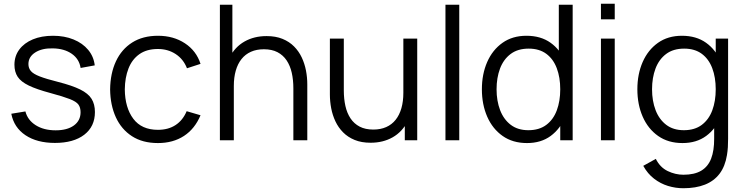

<svg xmlns="http://www.w3.org/2000/svg" viewBox="-20 -745 3958 1020"><path d="M271.7 14.3Q176.7 14.3 115.4 -26.6Q54.2 -67.5 40 -140.7L115 -153Q126.8 -107 169.8 -79.8Q212.7 -52.7 275.7 -52.7Q337 -52.7 372.5 -78.4Q408 -104.2 408 -148.7Q408 -173.7 396.7 -189.4Q385.3 -205.2 350.9 -218.7Q316.5 -232.2 248 -250.7Q174.7 -270.3 133 -290.5Q91.3 -310.7 74 -336.9Q56.7 -363.2 56.7 -401Q56.7 -447 82.5 -481.8Q108.3 -516.5 154.4 -535.8Q200.5 -555 261.7 -555Q322.5 -555 370.7 -535.3Q418.8 -515.7 448.4 -480.2Q478 -444.7 483.3 -397.7L408.3 -384Q400.8 -431.7 361.2 -459.3Q321.5 -487 260.7 -488Q203.2 -489.5 167.1 -466.3Q131 -443.2 131 -404.7Q131 -383 143.9 -367.7Q156.8 -352.3 191.1 -339Q225.3 -325.7 289 -309.7Q363.5 -290.7 406.1 -269.6Q448.7 -248.5 466.5 -219.9Q484.3 -191.3 484.3 -149.7Q484.3 -73 427.7 -29.3Q371 14.3 271.7 14.3Z M819 15Q737.3 15 681 -21.5Q624.7 -58 595.3 -122.3Q566 -186.7 565 -270Q566 -355 595.9 -419.2Q625.8 -483.3 682.3 -519.2Q738.8 -555 819.7 -555Q901.5 -555 962.2 -515.1Q1023 -475.2 1045.3 -405.7L973.3 -382.3Q954.3 -431 913.2 -457.8Q872.2 -484.7 819 -484.7Q759.3 -484.7 720.5 -457.2Q681.7 -429.8 662.7 -381.4Q643.7 -333 643 -270Q644 -173.2 688.1 -114.2Q732.2 -55.3 819 -55.3Q874 -55.3 912.7 -80.7Q951.3 -106 971.7 -154.3L1045.3 -132.7Q1015.3 -60.7 957.3 -22.8Q899.3 15 819 15Z M1612.5 0H1538.5V-275.7Q1538.5 -320.5 1530 -358.2Q1521.5 -396 1502.7 -424.2Q1483.8 -452.3 1454.1 -467.8Q1424.3 -483.3 1381.8 -483.3Q1343 -483.3 1313.2 -470Q1283.3 -456.7 1263.2 -431.4Q1243 -406.2 1232.6 -370Q1222.2 -333.8 1222.2 -288L1170.2 -299.7Q1170.2 -382.7 1199.2 -439.2Q1228.2 -495.7 1279.1 -524.5Q1330 -553.3 1396.2 -553.3Q1444.7 -553.3 1480.8 -538.5Q1517 -523.7 1542.2 -498.2Q1567.5 -472.7 1583 -439.8Q1598.5 -406.8 1605.5 -370.2Q1612.5 -333.5 1612.5 -297ZM1222.2 0H1148.2V-720H1214.5V-313.3H1222.2Z M1948.8 13.3Q1900.3 13.3 1864.2 -1.5Q1828 -16.3 1802.8 -41.8Q1777.5 -67.3 1762 -100.2Q1746.5 -133.2 1739.5 -169.8Q1732.5 -206.5 1732.5 -243V-540H1806.5V-264.3Q1806.5 -219.8 1815 -181.9Q1823.5 -144 1842.3 -115.8Q1861.2 -87.7 1890.9 -72.2Q1920.7 -56.7 1963.2 -56.7Q2002 -56.7 2031.8 -70Q2061.7 -83.3 2081.8 -108.6Q2102 -133.8 2112.4 -170.1Q2122.8 -206.3 2122.8 -252L2174.8 -240.3Q2174.8 -157.3 2145.8 -100.8Q2116.8 -44.3 2065.9 -15.5Q2015 13.3 1948.8 13.3ZM2196.5 0H2130.5V-133H2122.8V-540H2196.5Z M2419.8 0H2346.5V-720H2419.8Z M2779.7 15Q2703.8 15 2650.3 -22.7Q2596.8 -60.3 2568.4 -125Q2540 -189.7 2540 -270.7Q2540 -351.2 2568.2 -415.6Q2596.5 -480 2649.5 -517.5Q2702.5 -555 2776.7 -555Q2852.7 -555 2904.7 -518Q2956.7 -481 2983.3 -416.7Q3010 -352.3 3010 -270.7Q3010 -190 2983.4 -125.3Q2956.8 -60.7 2905.5 -22.8Q2854.2 15 2779.7 15ZM2787 -53.3Q2844.5 -53.3 2882.1 -81.5Q2919.7 -109.7 2938 -158.8Q2956.3 -208 2956.3 -270.7Q2956.3 -334 2937.8 -382.8Q2919.3 -431.7 2882.1 -459.2Q2844.8 -486.7 2788.7 -486.7Q2730.5 -486.7 2692.6 -458.1Q2654.7 -429.5 2636.3 -380.6Q2618 -331.7 2618 -270.7Q2618 -209.2 2636.8 -159.9Q2655.7 -110.7 2693.2 -82Q2730.7 -53.3 2787 -53.3ZM3022.3 0H2956.3V-406.7H2948.7V-720H3022.3Z M3245.8 -642.3H3172.5V-725H3245.8ZM3245.8 0H3172.5V-540H3245.8Z M3610.3 255Q3569 255 3528.8 242.8Q3488.7 230.5 3454.6 204.2Q3420.5 178 3397.3 136L3464 99Q3486.3 144 3527.1 163.7Q3567.8 183.3 3610.7 183.3Q3669.2 183.3 3705.3 161.8Q3741.5 140.2 3757.9 97.6Q3774.3 55 3774 -8.3V-152.7H3782.3V-540H3848V-7.7Q3848 15.3 3846.8 36.6Q3845.5 57.8 3842 78.7Q3832.3 138.8 3802.8 177.8Q3773.2 216.8 3724.8 235.9Q3676.5 255 3610.3 255ZM3605.7 15Q3529.8 15 3476.3 -22.7Q3422.8 -60.3 3394.4 -125Q3366 -189.7 3366 -270.7Q3366 -351.2 3394.2 -415.6Q3422.5 -480 3475.5 -517.5Q3528.5 -555 3602.7 -555Q3678.7 -555 3730.7 -518Q3782.7 -481 3809.3 -416.7Q3836 -352.3 3836 -270.7Q3836 -190 3809.4 -125.3Q3782.8 -60.7 3731.5 -22.8Q3680.2 15 3605.7 15ZM3613 -53.3Q3670.5 -53.3 3708.1 -81.5Q3745.7 -109.7 3764 -158.8Q3782.3 -208 3782.3 -270.7Q3782.3 -334 3763.8 -382.8Q3745.3 -431.7 3708.1 -459.2Q3670.8 -486.7 3614.7 -486.7Q3556.5 -486.7 3518.6 -458.1Q3480.7 -429.5 3462.3 -380.6Q3444 -331.7 3444 -270.7Q3444 -209.2 3462.8 -159.9Q3481.7 -110.7 3519.2 -82Q3556.7 -53.3 3613 -53.3Z"/></svg>

Font: Manrope Variable Light
Style: Regular
Weight: 200
Designer: Mikhail Sharanda
Foundry: Mikhail Sharanda
Version: Version 4.505